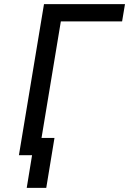

<svg xmlns="http://www.w3.org/2000/svg" viewBox="-20 -755 640 934"><path d="M110 159 136 0H72L194 -735H588L574 -651H276L182 -84H245L205 159Z"/></svg>

Font: Iosevka Curly Medium Extended
Style: Italic
Weight: 500
Width: 7
Italic angle: -9°
Monospace: yes
Designer: Belleve Invis
Foundry: Belleve Invis
Version: Version 11.1.0; ttfautohint (v1.8.3)